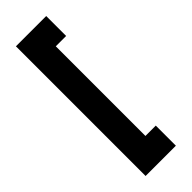

<svg xmlns="http://www.w3.org/2000/svg" viewBox="-281 -806 892 892"><g transform="rotate(-45 164.5 -360.0)"><path d="M65 66V-786H264V-655H196V-66H264V66Z"/></g></svg>

Font: PostBus
Style: Regular
Weight: 400
Designer: Peter Wiegel
Version: Version 1.001